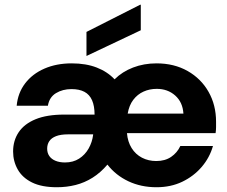

<svg xmlns="http://www.w3.org/2000/svg" viewBox="-20 -774 953 806"><path d="M219 12Q155 12 114.5 -8Q74 -28 54.5 -62.5Q35 -97 35 -138Q35 -184 58.5 -219Q82 -254 129.5 -273.5Q177 -293 250 -293H377Q377 -329 366.5 -353Q356 -377 334.5 -388.5Q313 -400 280 -400Q243 -400 215 -383Q187 -366 181 -330H50Q55 -384 85.5 -424Q116 -464 166.5 -486Q217 -508 281 -508Q341 -508 386 -490.5Q431 -473 461 -441Q493 -473 538.5 -490.5Q584 -508 637 -508Q711 -508 767.5 -476Q824 -444 855.5 -388.5Q887 -333 887 -263Q887 -253 887 -240.5Q887 -228 885 -215H513Q516 -179 532.5 -152.5Q549 -126 576 -112Q603 -98 636 -98Q673 -98 698.5 -115.5Q724 -133 737 -161H874Q860 -112 826.5 -73Q793 -34 745 -11Q697 12 637 12Q572 12 519 -13Q466 -38 431 -83Q402 -49 368.5 -28Q335 -7 297.5 2.5Q260 12 219 12ZM253 -92Q287 -92 312 -108Q337 -124 352 -150.5Q367 -177 371 -208V-210H266Q235 -210 215.5 -202.5Q196 -195 187 -181.5Q178 -168 178 -150Q178 -132 187 -119Q196 -106 213 -99Q230 -92 253 -92ZM516 -297H750Q747 -345 715.5 -373Q684 -401 638 -401Q608 -401 582.5 -389.5Q557 -378 539.5 -355Q522 -332 516 -297ZM343 -539V-640L568 -754H571V-647Z"/></svg>

Font: DM Sans 36pt
Style: Bold
Weight: 700
Version: Version 4.004;gftools[0.9.30]